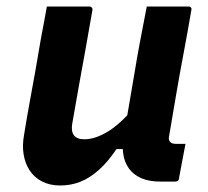

<svg xmlns="http://www.w3.org/2000/svg" viewBox="-20 -558 640 590"><path d="M124 -538Q157 -538 189.5 -538Q222 -538 255 -538Q258 -538 260 -536.5Q262 -535 263.5 -532.5Q265 -530 264 -527Q254 -468 243.5 -410.5Q233 -353 222.5 -294.5Q212 -236 202 -178Q198 -155 207 -142.5Q216 -130 239 -130Q255 -130 272.5 -135.5Q290 -141 309.5 -152.5Q329 -164 350.5 -183.5Q372 -203 395 -231L377 -100H338Q312 -61 284 -36Q256 -11 227 0.5Q198 12 165 12Q133 12 109 -0.5Q85 -13 71 -34.5Q57 -56 52.5 -84Q48 -112 54 -144Q62 -194 71 -243Q80 -292 89 -342Q98 -392 106 -441Q111 -466 115.5 -491Q120 -516 124 -538ZM431 -538Q452 -538 473.5 -538Q495 -538 516.5 -538Q538 -538 559 -538Q563 -538 565 -536.5Q567 -535 568 -533Q569 -531 568 -527Q557 -462 544.5 -396Q532 -330 521 -265.5Q510 -201 500 -142Q498 -134 499 -129.5Q500 -125 503 -122Q505 -119 509.5 -117.5Q514 -116 520 -116Q522 -116 523.5 -116Q525 -116 527.5 -116Q530 -116 531 -116H550Q545 -90 540 -63.5Q535 -37 530 -10Q530 -5 526.5 -2.5Q523 0 518 0Q514 0 506 0Q498 0 489 0Q480 0 473 0Q438 0 414 -10.5Q390 -21 376 -40.5Q362 -60 358.5 -86.5Q355 -113 361 -145Q369 -193 377 -238Q385 -283 392.5 -329Q400 -375 409.5 -426Q419 -477 431 -538Z"/></svg>

Font: RecMonoLinear Nerd Font Mono
Style: Bold Italic
Weight: 700
Italic angle: -10°
Monospace: yes
Version: Version 1.085; ttfautohint (v1.8.4.7-5d5b);Nerd Fonts 3.2.1